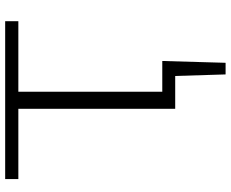

<svg xmlns="http://www.w3.org/2000/svg" viewBox="-95 -603 893 743"><g transform="rotate(-90 351.5 -231.5)"><path d="M368 -607V-50H487L480 195H435L429 0H302V-607H30V-658H641V-607Z"/></g></svg>

Font: Isabella Sans
Style: Regular
Weight: 400
Designer: Original fonts by Christian Thalmann (Catharsis Fonts), Modifications by Cristiano Sobral
Version: Version 0.002;July 12, 2020;FontCreator 13.0.0.2655 64-bit; 